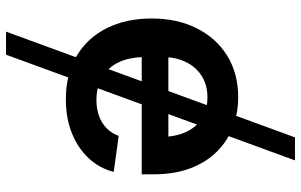

<svg xmlns="http://www.w3.org/2000/svg" viewBox="-196 -572 972 619"><g transform="rotate(90 289.5 -262.0)"><path d="M81.5 204.1 422.4 -727.5H496.6L155.8 204.1ZM299.8 11.2Q219.2 11.2 160.6 -23.2Q102.1 -57.6 70.6 -120.1Q39.1 -182.6 39.1 -265.6Q39.1 -347.7 70.6 -410.6Q102.1 -473.6 159.2 -509Q216.3 -544.4 292.5 -544.4Q344.2 -544.4 389.4 -527.1Q434.6 -509.8 468.8 -475.3Q502.9 -440.9 522.2 -389.9Q541.5 -338.9 541.5 -271V-233.4H95.2V-319.3H478.5L420.9 -294.9Q420.9 -340.3 406 -374Q391.1 -407.7 362.8 -426.5Q334.5 -445.3 293.5 -445.3Q252.9 -445.3 223.6 -426.3Q194.3 -407.2 179 -374.8Q163.6 -342.3 163.6 -300.8V-243.2Q163.6 -193.8 180.4 -158.9Q197.3 -124 228.5 -105.7Q259.8 -87.4 301.8 -87.4Q330.6 -87.4 353.8 -95.9Q377 -104.5 393.3 -120.6Q409.7 -136.7 417.5 -159.2L533.7 -143.1Q522 -97.2 489.7 -62.5Q457.5 -27.8 408.9 -8.3Q360.4 11.2 299.8 11.2Z"/></g></svg>

Font: Inter 20pt SemiBold
Style: Regular
Weight: 600
Version: Version 4.001;git-66647c0bb